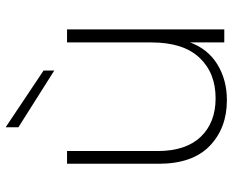

<svg xmlns="http://www.w3.org/2000/svg" viewBox="-90 -704 804 663"><g transform="rotate(-90 311.5 -373.0)"><path d="M541 -543V0H496V-118Q473 -56 419.5 -23.5Q366 9 297 9Q200 9 138.5 -50.5Q77 -110 77 -227V-543H121V-230Q121 -133 170 -81.5Q219 -30 303 -30Q391 -30 443.5 -86Q496 -142 496 -252V-543ZM203 -711V-755L399 -624V-587Z"/></g></svg>

Font: Poppins ExtraLight
Style: Regular
Weight: 275
Designer: Ninad Kale (Devanagari), Jonny Pinhorn (Latin)
Foundry: Indian Type Foundry
Version: Version 3.200;PS 1.000;hotconv 16.6.54;makeotf.lib2.5.65590